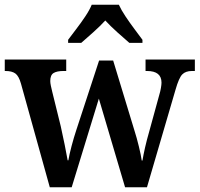

<svg xmlns="http://www.w3.org/2000/svg" viewBox="-21 -786 838 806"><path d="M67 -435Q58 -467 43.5 -477.5Q29 -488 2 -488H-1V-536H257V-488H246Q218 -488 204 -479.5Q190 -471 190 -446Q190 -438 192.5 -426Q195 -414 198 -402L234 -256Q242 -220 250.5 -178.5Q259 -137 263 -113H266Q270 -137 279.5 -173Q289 -209 299 -239L395 -532H454L544 -236Q553 -208 562 -171Q571 -134 574 -112H577Q581 -136 588 -167Q595 -198 606 -236L648 -389Q652 -402 654.5 -416.5Q657 -431 657 -439Q657 -488 596 -488H590V-536H797V-488H785Q758 -488 744 -473.5Q730 -459 716 -410L596 0H504L394 -372L280 0H188ZM265 -619Q279 -638 299 -664Q319 -690 337 -717Q355 -744 364 -766H478Q488 -744 506 -717Q524 -690 543.5 -664Q563 -638 577 -619V-606H522Q501 -624 471.5 -650.5Q442 -677 421 -700Q400 -677 371 -651Q342 -625 320 -606H265Z"/></svg>

Font: Noto Serif Lao SemiCondensed SemiBold
Style: Regular
Weight: 600
Width: 4
Designer: Monotype Design Team
Foundry: Monotype Imaging Inc.
Version: Version 2.003; ttfautohint (v1.8.4.7-5d5b)